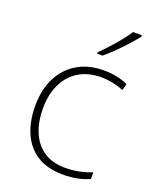

<svg xmlns="http://www.w3.org/2000/svg" viewBox="-144 -849 762 943"><g transform="rotate(20 237.0 -378.0)"><path d="M302 10Q220 10 166 -24Q112 -58 85 -119.5Q58 -181 58 -262Q58 -346 89.5 -408.5Q121 -471 179 -505.5Q237 -540 316 -540Q353 -540 384.5 -533.5Q416 -527 443 -515L434 -480Q405 -492 374.5 -498Q344 -504 316 -504Q248 -504 199 -474Q150 -444 124 -389.5Q98 -335 98 -262Q98 -195 119.5 -141.5Q141 -88 186 -56.5Q231 -25 301 -25Q339 -25 374 -32.5Q409 -40 438 -52V-17Q413 -5 378.5 2.5Q344 10 302 10ZM432 -758Q415 -737 390.5 -709.5Q366 -682 338 -654.5Q310 -627 285 -606H256V-613Q277 -633 302 -660.5Q327 -688 349.5 -716Q372 -744 386 -766H432Z"/></g></svg>

Font: Noto Sans ExtraLight
Style: Regular
Weight: 200
Designer: Monotype Design Team
Foundry: Monotype Imaging Inc.
Version: Version 2.007